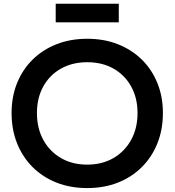

<svg xmlns="http://www.w3.org/2000/svg" viewBox="-20 -970 912 1003"><path d="M435.5 12.5Q348 12.5 275.5 -16Q203 -44.5 150.5 -97Q98 -149.5 69.2 -221.2Q40.5 -293 40.5 -379.5Q40.5 -465 69.2 -536Q98 -607 150.5 -658.8Q203 -710.5 275.5 -739Q348 -767.5 435.5 -767.5Q523.5 -767.5 595.8 -739Q668 -710.5 720.8 -658.8Q773.5 -607 802.2 -536Q831 -465 831 -379.5Q831 -293 802.2 -221.2Q773.5 -149.5 720.8 -97Q668 -44.5 595.8 -16Q523.5 12.5 435.5 12.5ZM435.5 -110Q513.5 -110 572.5 -144.2Q631.5 -178.5 665 -239.2Q698.5 -300 698.5 -379.5Q698.5 -458.5 665 -518.5Q631.5 -578.5 572.5 -611.8Q513.5 -645 436 -645Q358 -645 298.8 -611.8Q239.5 -578.5 206.2 -518.5Q173 -458.5 173 -379.5Q173 -300 206.2 -239.2Q239.5 -178.5 298.8 -144.2Q358 -110 435.5 -110ZM600.5 -950.5V-853.5H271V-950.5Z"/></svg>

Font: Hepta Slab SemiBold
Style: Regular
Weight: 600
Designer: Michael LaGattuta
Foundry: Michael LaGattuta
Version: Version 1.102